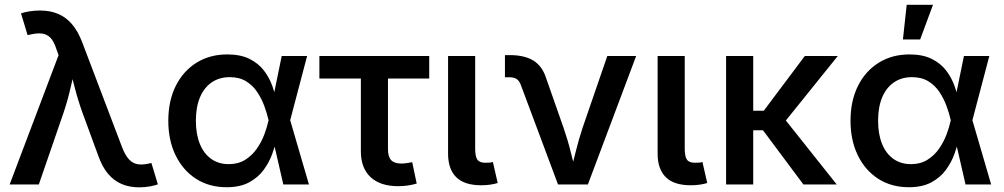

<svg xmlns="http://www.w3.org/2000/svg" viewBox="-20 -784 4267 816"><path d="M21 0 229 -549.8 220.2 -573.7Q209.5 -607.9 194.6 -623.3Q179.7 -638.7 158.7 -641.4Q137.7 -644 108.9 -637.2L97.2 -634.8L69.3 -727.1Q81.5 -731.9 104 -735.6Q126.5 -739.3 149.9 -739.3Q192.9 -739.3 226.3 -725.3Q259.8 -711.4 285.4 -681.9Q311 -652.3 329.1 -605L500 -155.3Q513.2 -122.1 529.1 -105.7Q544.9 -89.4 564.9 -86.2Q585 -83 610.4 -88.4L623.5 -91.3L650.9 -0.5Q639.6 3.9 617.9 8.1Q596.2 12.2 571.3 12.2Q530.8 12.2 497.6 -1.7Q464.4 -15.6 439.2 -45.4Q414.1 -75.2 397.5 -122.6L330.6 -304.7Q311.5 -357.9 298.6 -408.4Q285.6 -459 271.5 -512.7H304.7Q291 -460.4 279.3 -408.7Q267.6 -356.9 250 -304.7L145 0Z M942.9 11.7Q869.1 11.7 813.5 -23.9Q757.8 -59.6 726.6 -123.3Q695.3 -187 695.3 -271Q695.3 -355 726.8 -418.5Q758.3 -481.9 814.9 -517.3Q871.6 -552.7 945.8 -552.7Q1002.4 -552.7 1040.5 -533.7Q1078.6 -514.6 1101.8 -484.1Q1125 -453.6 1137.5 -418.2Q1149.9 -382.8 1155.3 -350.6H1194.3L1212.9 -274.4L1293 0H1184.1L1121.1 -274.4Q1114.7 -302.2 1103.3 -333.5Q1091.8 -364.7 1073.2 -392.8Q1054.7 -420.9 1026.1 -438.5Q997.6 -456.1 956.5 -456.1Q912.1 -456.1 879.6 -433.8Q847.2 -411.6 829.8 -370.1Q812.5 -328.6 812.5 -271Q812.5 -213.9 829.3 -172.4Q846.2 -130.9 877.7 -108.6Q909.2 -86.4 952.1 -86.4Q992.2 -86.4 1021.5 -104.5Q1050.8 -122.6 1071 -151.4Q1091.3 -180.2 1103.3 -212.2Q1115.2 -244.1 1121.1 -271.5L1177.2 -545.9H1285.2L1212.9 -271.5L1194.3 -199.2H1157.7Q1150.4 -167.5 1137.5 -131.1Q1124.5 -94.7 1100.8 -62.3Q1077.1 -29.8 1038.8 -9Q1000.5 11.7 942.9 11.7Z M1672.4 7.3Q1596.2 7.3 1554.9 -31.2Q1513.7 -69.8 1513.7 -140.6V-450.2H1337.4V-545.9H1804.2V-450.2H1628.9V-149.9Q1628.9 -118.2 1642.3 -103.5Q1655.8 -88.9 1686 -88.9Q1694.8 -88.9 1708.7 -90.8Q1722.7 -92.8 1731.9 -94.7L1751 -3.9Q1733.4 1.5 1712.9 4.4Q1692.4 7.3 1672.4 7.3Z M2025.4 3.4Q1953.6 3.4 1918.9 -31Q1884.3 -65.4 1884.3 -130.9V-545.9H1999.5V-151.9Q1999.5 -119.6 2008.5 -106Q2017.6 -92.3 2042.5 -92.3Q2055.7 -92.3 2062.5 -93Q2069.3 -93.8 2074.7 -95.7L2095.2 -6.3Q2083.5 -2.4 2064.9 0.5Q2046.4 3.4 2025.4 3.4Z M2351.6 0 2193.4 -423.3Q2186.5 -441.4 2175.3 -448.5Q2164.1 -455.6 2144.5 -455.6H2126V-549.8H2147Q2208.5 -549.8 2246.3 -526.9Q2284.2 -503.9 2300.8 -452.6L2375 -241.2Q2393.1 -189 2405.8 -137.2Q2418.5 -85.4 2432.1 -33.2H2399.9Q2413.6 -85.4 2426.3 -137.5Q2439 -189.5 2456.1 -241.2L2561 -545.9H2683.6L2478.5 0Z M2916 3.4Q2844.2 3.4 2809.6 -31Q2774.9 -65.4 2774.9 -130.9V-545.9H2890.1V-151.9Q2890.1 -119.6 2899.2 -106Q2908.2 -92.3 2933.1 -92.3Q2946.3 -92.3 2953.1 -93Q2960 -93.8 2965.3 -95.7L2985.8 -6.3Q2974.1 -2.4 2955.6 0.5Q2937 3.4 2916 3.4Z M3181.2 -545.9V0H3065.9V-545.9ZM3540.5 -545.9 3286.6 -230.5H3146V-313.5H3226.1L3400.4 -545.9ZM3394.5 0 3219.7 -234.4 3296.9 -300.8 3536.1 0Z M3842.3 11.7Q3768.6 11.7 3712.9 -23.9Q3657.2 -59.6 3626 -123.3Q3594.7 -187 3594.7 -271Q3594.7 -355 3626.2 -418.5Q3657.7 -481.9 3714.4 -517.3Q3771 -552.7 3845.2 -552.7Q3901.9 -552.7 3939.9 -533.7Q3978 -514.6 4001.2 -484.1Q4024.4 -453.6 4036.9 -418.2Q4049.3 -382.8 4054.7 -350.6H4093.8L4112.3 -274.4L4192.4 0H4083.5L4020.5 -274.4Q4014.2 -302.2 4002.7 -333.5Q3991.2 -364.7 3972.7 -392.8Q3954.1 -420.9 3925.5 -438.5Q3897 -456.1 3856 -456.1Q3811.5 -456.1 3779.1 -433.8Q3746.6 -411.6 3729.2 -370.1Q3711.9 -328.6 3711.9 -271Q3711.9 -213.9 3728.8 -172.4Q3745.6 -130.9 3777.1 -108.6Q3808.6 -86.4 3851.6 -86.4Q3891.6 -86.4 3920.9 -104.5Q3950.2 -122.6 3970.5 -151.4Q3990.7 -180.2 4002.7 -212.2Q4014.6 -244.1 4020.5 -271.5L4076.7 -545.9H4184.6L4112.3 -271.5L4093.8 -199.2H4057.1Q4049.8 -167.5 4036.9 -131.1Q4023.9 -94.7 4000.2 -62.3Q3976.6 -29.8 3938.2 -9Q3899.9 11.7 3842.3 11.7ZM3817.4 -616.2 3833.5 -763.7H3945.3L3890.6 -616.2Z"/></svg>

Font: Inter
Style: 540
Weight: 540
Designer: Rasmus Andersson
Foundry: rsms
Version: Version 4.001;git-66647c0bb